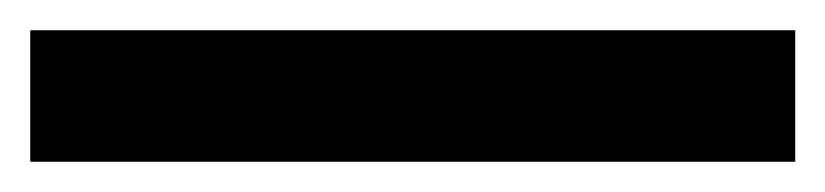

<svg xmlns="http://www.w3.org/2000/svg" viewBox="-23 -867 546 127"><path d="M503 -760H-3V-847H503Z"/></svg>

Font: Noto Sans Nag Mundari SemiBold
Style: Regular
Weight: 600
Version: Version 1.000